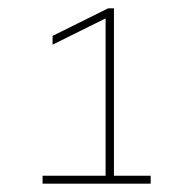

<svg xmlns="http://www.w3.org/2000/svg" viewBox="-20 -767 442 460"><path d="M341 -346H253V-747H239L106 -681V-660L233 -723V-346H82V-327H341Z"/></svg>

Font: Chess Sans Thin
Style: Regular
Weight: 100
Designer: Wolf Bōese
Foundry: Wolf Bōese
Version: Version 7.223;Glyphs 3.3 (3306)